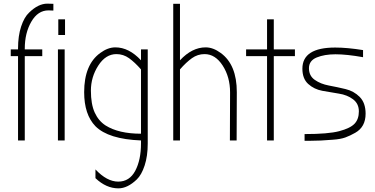

<svg xmlns="http://www.w3.org/2000/svg" viewBox="-20 -771 2061 1054"><path d="M212 -500V-463H116V0H79V-463H39V-500H79V-505Q79 -574 96 -625.5Q113 -677 140 -702Q190 -751 240 -751Q265 -751 273 -750V-713Q267 -714 246 -714Q188 -714 152 -652Q116 -590 116 -504V-500Z M335 0H298V-500H335ZM300 -665H337V-579H300Z M754 -500H791V17Q791 86 774 137.5Q757 189 731 214Q680 263 630 263Q563 263 504 207V159Q567 226 629 226Q691 226 722.5 166.5Q754 107 754 16V0Q575 -7 504 -78Q442 -142 442 -265Q442 -416 530 -480Q572 -511 613 -511Q688 -511 754 -440ZM560 -82Q632 -37 754 -37V-390Q720 -429 688.5 -451.5Q657 -474 619 -474Q560 -474 519.5 -411Q479 -348 479 -273.5Q479 -199 500 -153Q521 -107 560 -82Z M1242 0 1243 -264Q1243 -348 1202.5 -411Q1162 -474 1103 -474Q1065 -474 1033.5 -451.5Q1002 -429 968 -390V0H931V-750H968V-440Q1034 -511 1109 -511Q1150 -511 1192 -480Q1280 -416 1280 -265L1279 0Z M1446 -463H1331V-500H1446V-665H1483V-500H1599V-463H1483V0H1446Z M1640 -394Q1640 -510 1820 -510Q1886 -510 1973 -496V-457Q1883 -473 1822 -473Q1761 -473 1718.5 -455.5Q1676 -438 1676 -396.5Q1676 -355 1708 -332.5Q1740 -310 1785.5 -301.5Q1831 -293 1877 -282Q1923 -271 1955 -238.5Q1987 -206 1987 -147Q1987 -74 1930 -42Q1902 -26 1876 -16.5Q1850 -7 1807 -4Q1739 2 1677 2H1652V-35Q1782 -35 1842.5 -51Q1903 -67 1926.5 -92Q1950 -117 1950 -159.5Q1950 -202 1918 -226Q1886 -250 1840.5 -257Q1795 -264 1749.5 -272.5Q1704 -281 1672 -310Q1640 -339 1640 -394Z"/></svg>

Font: Bubbler One
Style: Regular
Weight: 400
Designer: Brenda Gallo (gbrenda1987@gmail.com)
Foundry: Brenda Gallo
Version: Version 1.003